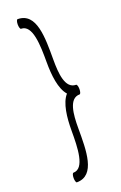

<svg xmlns="http://www.w3.org/2000/svg" viewBox="-163 -870 590 940"><g transform="rotate(-20 132.0 -400.0)"><path d="M224 -425C167 -425 161 -507 161 -578C161 -693 163 -825 64 -825C60 -825 56 -814 56 -800C56 -786 60 -775 64 -775C124 -775 126 -667 126 -578C126 -510 134 -437 167 -400C134 -363 126 -290 126 -222C126 -133 124 -25 64 -25C60 -25 56 -14 56 0C56 14 60 25 64 25C163 25 161 -107 161 -222C161 -293 167 -375 224 -375C228 -375 232 -386 232 -400C232 -414 228 -425 224 -425Z"/></g></svg>

Font: Nupuram Condensed Thin
Style: Regular
Weight: 100
Width: 3
Designer: Santhosh Thottingal (santhosh.thottingal@gmail.com)
Foundry: SMC
Version: Version 1.000